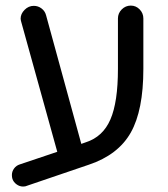

<svg xmlns="http://www.w3.org/2000/svg" viewBox="-20 -602 599 686"><path d="M492.2 -536.1V-355.5Q492.2 -208 447.3 -128.4Q402.3 -48.8 297.9 -13.7L77.1 61.5Q71.3 64.5 62.5 64.5Q49.8 64.5 39.1 56.6Q28.3 48.8 24.4 37.1Q22.5 31.2 22.5 23.4Q22.5 10.7 30.3 0Q38.1 -10.7 50.8 -14.6L184.6 -59.6L55.7 -524.4L54.7 -528.3L53.7 -535.2Q53.7 -552.7 67.9 -566.9Q82 -581.1 100.6 -581.1Q116.2 -581.1 128.4 -571.8Q140.6 -562.5 144.5 -547.9L270.5 -87.9L287.1 -93.8Q347.7 -113.3 374.5 -175.3Q401.4 -237.3 401.4 -355.5V-536.1Q401.4 -554.7 415 -568.4Q428.7 -582 447.3 -582Q465.8 -582 479 -568.4Q492.2 -554.7 492.2 -536.1Z"/></svg>

Font: KTXP_ComRound
Style: Medium
Weight: 500
Version: Version 1.01;May 16, 2022;FontCreator 13.0.0.2683 64-bit